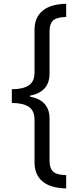

<svg xmlns="http://www.w3.org/2000/svg" viewBox="-20 -852 431 1037"><path d="M247.6 18.1Q247.6 56.2 266.6 74.5Q285.6 92.8 337.4 93.8V165.5Q253.4 164.1 210 128.2Q166.5 92.3 166.5 24.9V-205.6Q166.5 -254.9 135 -275.4Q103.5 -295.9 43.9 -295.9V-370.1Q103.5 -370.1 135 -390.6Q166.5 -411.1 166.5 -460.4V-691.4Q166.5 -757.8 210 -793.9Q253.4 -830.1 337.4 -831.5V-760.3Q285.6 -759.3 266.6 -741Q247.6 -722.7 247.6 -684.6V-454.6Q247.6 -355.5 142.1 -335.4V-330.1Q247.6 -310.1 247.6 -211.4Z"/></svg>

Font: Noto Sans Bengali
Style: Regular
Weight: 400
Designer: Monotype Design team
Foundry: Monotype Imaging Inc.
Version: Version 1.00